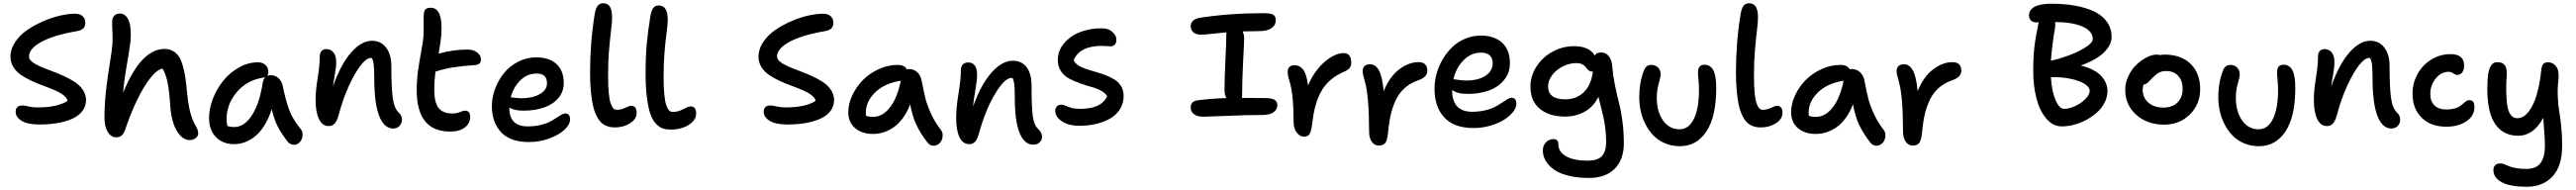

<svg xmlns="http://www.w3.org/2000/svg" viewBox="-20 -822 15998 1180"><path d="M223.1 -48.8Q152.8 -48.8 115 -71.3Q77.1 -93.8 77.1 -128.9Q77.1 -146.5 87.6 -156.7Q98.1 -167 119.1 -167Q131.3 -167 157.7 -160.9Q184.1 -154.8 212.9 -154.8Q337.9 -154.8 399.9 -195.8Q395.5 -214.8 373.3 -231.7Q351.1 -248.5 319.6 -262Q288.1 -275.4 250.7 -289.1Q213.4 -302.7 177.2 -319.3Q141.1 -335.9 111.3 -356Q81.5 -376 63.2 -405.3Q44.9 -434.6 44.9 -470.2Q44.9 -517.1 74 -560.5Q103 -604 148.4 -635.3Q193.8 -666.5 247.8 -689.9Q301.8 -713.4 353.3 -725.1Q404.8 -736.8 444.8 -736.8Q478 -736.8 493.9 -720.9Q509.8 -705.1 509.8 -679.2Q509.8 -637.2 459 -628.9Q314 -604 237.1 -562Q160.2 -520 160.2 -471.2Q160.2 -453.6 179.7 -438Q199.2 -422.4 230.5 -408.9Q261.7 -395.5 299.3 -381.6Q336.9 -367.7 374.8 -350.6Q412.6 -333.5 443.8 -313.2Q475.1 -293 494.6 -263.9Q514.2 -234.9 514.2 -200.2Q514.2 -162.6 492.4 -133.3Q470.7 -104 431.2 -85.7Q391.6 -67.4 339.1 -58.1Q286.6 -48.8 223.1 -48.8Z M700.7 30.8Q669.9 30.8 649.4 -2Q628.9 -34.7 628.9 -89.8Q628.9 -179.2 639.2 -266.6Q649.4 -354 662.1 -429.7Q674.8 -505.4 677.7 -544.9Q680.7 -580.1 678 -627.9Q675.3 -675.8 676.8 -692.9Q678.2 -712.4 689.9 -725.1Q701.7 -737.8 725.6 -737.8Q759.8 -737.8 778.3 -697Q796.9 -656.2 790.5 -565.9Q787.1 -532.2 768.6 -425Q750 -317.9 744.6 -246.1Q855.5 -518.1 1002 -518.1Q1031.2 -518.1 1053.5 -505.6Q1075.7 -493.2 1090.1 -472.2Q1104.5 -451.2 1114.7 -415.3Q1125 -379.4 1130.9 -341.1Q1136.7 -302.7 1141.6 -247.1Q1146.5 -198.2 1153.1 -162.4Q1159.7 -126.5 1168.2 -101.8Q1176.8 -77.1 1182.9 -64Q1189 -50.8 1199.7 -32.2Q1210.9 -12.2 1210.9 5.9Q1210.9 22.9 1195.6 35.4Q1180.2 47.9 1157.7 47.9Q1125.5 47.9 1099.1 19.5Q1072.8 -8.8 1057.1 -55.9Q1041.5 -103 1037.6 -161.1Q1031.2 -261.2 1020 -312.5Q1008.8 -363.8 989.7 -396Q943.4 -389.6 878.9 -287.4Q814.5 -185.1 755.9 -13.2Q746.6 11.7 733.4 21.2Q720.2 30.8 700.7 30.8Z M1434.6 73.2Q1363.3 73.2 1320.8 29.1Q1278.3 -15.1 1278.3 -88.9Q1278.3 -148.9 1303 -211.2Q1327.6 -273.4 1368.2 -322.8Q1408.7 -372.1 1465.3 -403.6Q1522 -435.1 1581.5 -435.1Q1610.4 -435.1 1628.4 -418.7Q1646.5 -402.3 1646.5 -373Q1646.5 -357.9 1638.7 -350.1Q1647.5 -355 1660.6 -355Q1689.5 -355 1710 -336.2Q1730.5 -317.4 1736.3 -286.1Q1755.9 -191.4 1777.6 -135.3Q1799.3 -79.1 1848.6 -19Q1857.9 -8.3 1859.1 8.5Q1860.4 25.4 1854.5 40.3Q1848.6 55.2 1835.7 66.2Q1822.8 77.1 1806.6 77.1Q1779.8 77.1 1764.6 55.2Q1727.5 7.3 1705.1 -35.6Q1682.6 -78.6 1667.5 -144Q1648.9 -86.4 1622.1 -43.2Q1595.2 0 1564.2 24.7Q1533.2 49.3 1500.7 61.3Q1468.3 73.2 1434.6 73.2ZM1387.2 -83Q1387.2 -61.5 1391.6 -40Q1410.2 -33.2 1435.5 -33.2Q1496.6 -33.2 1544.2 -105.7Q1591.8 -178.2 1612.3 -312Q1616.7 -332.5 1628.4 -342.8Q1616.7 -339.8 1615.2 -339.8Q1514.6 -325.2 1450.9 -250.2Q1387.2 -175.3 1387.2 -83Z M2421.9 -23.9Q2365.2 -23.9 2334.7 -102.3Q2304.2 -180.7 2304.2 -338.9Q2304.2 -393.6 2301 -420.2Q2297.9 -446.8 2289.1 -461.9H2281.2Q2255.9 -461.9 2219.7 -415.8Q2183.6 -369.6 2146.2 -287.6Q2108.9 -205.6 2084 -110.8Q2073.2 -71.3 2058.8 -55.2Q2044.4 -39.1 2020 -39.1Q1981.4 -39.1 1960.7 -83Q1939.9 -127 1939.9 -200.2Q1939.9 -261.2 1952.9 -337.9Q1965.8 -414.6 1965.8 -472.2Q1965.8 -492.7 1976.6 -504.9Q1987.3 -517.1 2006.8 -517.1Q2033.7 -517.1 2050.8 -496.6Q2067.9 -476.1 2067.9 -436Q2067.9 -405.3 2058.8 -354.5Q2049.8 -303.7 2047.9 -285.2Q2096.2 -422.4 2160.4 -495.6Q2224.6 -568.8 2290 -568.8Q2345.7 -568.8 2377.9 -526.1Q2410.2 -483.4 2410.2 -414.1Q2410.2 -279.8 2419.2 -213.6Q2428.2 -147.5 2458 -121.1Q2476.1 -104.5 2476.1 -78.1Q2476.1 -55.7 2460.9 -39.8Q2445.8 -23.9 2421.9 -23.9Z M2775.9 -4.9Q2567.9 -4.9 2567.9 -262.2Q2567.9 -322.8 2575.9 -381.3Q2584 -439.9 2595.2 -498.3Q2606.4 -556.6 2609.9 -596.2Q2611.8 -630.9 2611.1 -675.3Q2610.4 -719.7 2611.8 -733.9Q2612.8 -752.9 2622.1 -763.4Q2631.3 -773.9 2654.8 -773.9Q2732.4 -773.9 2720.7 -605Q2717.8 -569.3 2704.1 -488.8Q2793.9 -514.2 2883.8 -514.2Q2919.4 -514.2 2943.1 -496.1Q2966.8 -478 2966.8 -452.1Q2966.8 -420.9 2929.7 -418Q2846.2 -412.1 2792 -403.3Q2737.8 -394.5 2684.1 -377Q2676.8 -316.4 2676.8 -267.1Q2676.8 -185.5 2703.9 -151.4Q2731 -117.2 2788.1 -117.2Q2814.9 -117.2 2836.2 -126Q2857.4 -134.8 2867.7 -134.8Q2899.9 -134.8 2899.9 -95.2Q2899.9 -56.2 2866.9 -30.5Q2834 -4.9 2775.9 -4.9Z M3264.6 60.1Q3149.4 60.1 3092 -0.7Q3034.7 -61.5 3034.7 -164.1Q3034.7 -217.3 3054.7 -270.8Q3074.7 -324.2 3109.6 -367.7Q3144.5 -411.1 3197.5 -438.5Q3250.5 -465.8 3311 -465.8Q3389.6 -465.8 3435.3 -424.8Q3481 -383.8 3481 -306.2Q3481 -252 3447 -212.4Q3413.1 -172.9 3357.2 -153.8Q3301.3 -134.8 3230 -134.8Q3173.8 -134.8 3143.1 -153.8V-149.9Q3143.1 -37.1 3257.8 -37.1Q3299.8 -37.1 3335.2 -45.4Q3370.6 -53.7 3393.1 -65.4Q3415.5 -77.1 3433.1 -88.9Q3450.7 -100.6 3465.1 -108.9Q3479.5 -117.2 3490.7 -117.2Q3506.3 -117.2 3513.2 -107.9Q3520 -98.6 3520 -79.1Q3520 -48.8 3486.3 -16.8Q3452.6 15.1 3392.3 37.6Q3332 60.1 3264.6 60.1ZM3311 -365.2Q3254.9 -365.2 3211.9 -323.5Q3168.9 -281.7 3151.9 -217.8Q3152.3 -217.8 3175.5 -214.8Q3198.7 -211.9 3219.7 -211.9Q3287.1 -211.9 3332 -237.5Q3377 -263.2 3377 -304.2Q3377 -335 3361.3 -350.1Q3345.7 -365.2 3311 -365.2Z M3800.3 -30.8Q3781.7 -30.8 3766.6 -33.7Q3751.5 -36.6 3734.9 -45.4Q3718.3 -54.2 3705.6 -69.3Q3692.9 -84.5 3680.9 -110.4Q3668.9 -136.2 3661.4 -171.4Q3653.8 -206.5 3649.2 -257.6Q3644.5 -308.6 3644.5 -372.1Q3644.5 -558.1 3673.3 -734.9Q3679.7 -771 3692.1 -786.4Q3704.6 -801.8 3725.6 -801.8Q3753.4 -801.8 3767.3 -780.8Q3781.2 -759.8 3781.2 -712.9Q3781.2 -685.5 3775.1 -636.5Q3769 -587.4 3762.7 -513.7Q3756.3 -439.9 3756.3 -352.1Q3756.3 -288.6 3760.5 -245.4Q3764.6 -202.1 3772.5 -180.2Q3780.3 -158.2 3789.3 -149.2Q3798.3 -140.1 3810.5 -140.1Q3837.9 -140.1 3863.3 -152.6Q3888.7 -165 3899.4 -165Q3933.6 -165 3933.6 -121.1Q3933.6 -83 3893.3 -56.9Q3853 -30.8 3800.3 -30.8Z M4147 -17.1Q4119.6 -17.1 4099.1 -23.2Q4078.6 -29.3 4056.6 -50.5Q4034.7 -71.8 4021 -108.4Q4007.3 -145 3998.3 -210.2Q3989.3 -275.4 3989.3 -365.2Q3989.3 -472.2 3996.8 -552Q4004.4 -631.8 4019 -721.2Q4024.9 -757.3 4037.1 -772.7Q4049.3 -788.1 4070.3 -788.1Q4127 -788.1 4127 -699.2Q4127 -672.9 4120.4 -625Q4113.8 -577.1 4107.4 -504.4Q4101.1 -431.6 4101.1 -345.2Q4101.1 -280.3 4105.5 -235.6Q4109.9 -190.9 4117.9 -168.2Q4126 -145.5 4135.3 -136.2Q4144.5 -127 4157.2 -127Q4183.6 -127 4204.3 -135.5Q4225.1 -144 4240.7 -152.6Q4256.3 -161.1 4270 -161.1Q4303.2 -161.1 4303.2 -116.2Q4303.2 -88.4 4280.8 -65.4Q4258.3 -42.5 4222.7 -29.8Q4187 -17.1 4147 -17.1Z M4868.7 -48.8Q4798.3 -48.8 4760.5 -71.3Q4722.7 -93.8 4722.7 -128.9Q4722.7 -146.5 4733.2 -156.7Q4743.7 -167 4764.6 -167Q4776.9 -167 4803.2 -160.9Q4829.6 -154.8 4858.4 -154.8Q4983.4 -154.8 5045.4 -195.8Q5041 -214.8 5018.8 -231.7Q4996.6 -248.5 4965.1 -262Q4933.6 -275.4 4896.2 -289.1Q4858.9 -302.7 4822.8 -319.3Q4786.6 -335.9 4756.8 -356Q4727.1 -376 4708.7 -405.3Q4690.4 -434.6 4690.4 -470.2Q4690.4 -517.1 4719.5 -560.5Q4748.5 -604 4793.9 -635.3Q4839.4 -666.5 4893.3 -689.9Q4947.3 -713.4 4998.8 -725.1Q5050.3 -736.8 5090.3 -736.8Q5123.5 -736.8 5139.4 -720.9Q5155.3 -705.1 5155.3 -679.2Q5155.3 -637.2 5104.5 -628.9Q4959.5 -604 4882.6 -562Q4805.7 -520 4805.7 -471.2Q4805.7 -453.6 4825.2 -438Q4844.7 -422.4 4876 -408.9Q4907.2 -395.5 4944.8 -381.6Q4982.4 -367.7 5020.3 -350.6Q5058.1 -333.5 5089.4 -313.2Q5120.6 -293 5140.1 -263.9Q5159.7 -234.9 5159.7 -200.2Q5159.7 -162.6 5137.9 -133.3Q5116.2 -104 5076.7 -85.7Q5037.1 -67.4 4984.6 -58.1Q4932.1 -48.8 4868.7 -48.8Z M5402.3 9.8Q5331.5 9.8 5289.8 -26.9Q5248 -63.5 5248 -125Q5248 -176.8 5272.9 -230Q5297.9 -283.2 5338.6 -324.7Q5379.4 -366.2 5436.8 -392.6Q5494.1 -418.9 5554.2 -418.9Q5598.1 -418.9 5612.3 -391.1Q5620.1 -393.1 5627 -393.1Q5655.3 -393.1 5675.8 -374Q5696.3 -355 5703.1 -324.2Q5717.8 -247.6 5728.5 -206.1Q5739.3 -164.6 5762.7 -113.8Q5786.1 -63 5823.2 -15.1Q5833 -2.9 5834 14.2Q5835 31.2 5828.9 46.4Q5822.8 61.5 5809.1 72.3Q5795.4 83 5778.3 83Q5754.4 83 5738.3 61Q5697.3 7.8 5672.4 -43.5Q5647.5 -94.7 5632.3 -173.8Q5613.8 -125 5586.9 -88.6Q5560.1 -52.2 5529.3 -31.2Q5498.5 -10.3 5466.8 -0.2Q5435.1 9.8 5402.3 9.8ZM5356.9 -120.1Q5356.9 -110.4 5358.4 -103Q5377 -96.2 5402.3 -96.2Q5460.4 -96.2 5506.3 -154.3Q5552.2 -212.4 5574.2 -320.8Q5473.1 -304.7 5415 -248.3Q5356.9 -191.9 5356.9 -120.1Z M6396 76.2Q6342.3 76.2 6312.3 4.6Q6282.2 -66.9 6282.2 -215.8Q6282.2 -269.5 6279.3 -295.9Q6276.4 -322.3 6268.1 -337.9H6260.3Q6219.7 -337.9 6160.9 -241.2Q6102.1 -144.5 6062 -2Q6050.8 40 6036.9 56.6Q6022.9 73.2 5999 73.2Q5959 73.2 5938.5 29.5Q5918 -14.2 5918 -86.9Q5918 -154.8 5932.6 -241.5Q5947.3 -328.1 5947.3 -384.8Q5947.3 -408.2 5959 -421.1Q5970.7 -434.1 5992.2 -434.1Q6047.9 -434.1 6047.9 -356Q6047.9 -323.2 6037.1 -262.2Q6026.4 -201.2 6022.9 -160.2Q6071.8 -297.4 6137.5 -371.1Q6203.1 -444.8 6269 -444.8Q6326.2 -444.8 6356.2 -403.8Q6386.2 -362.8 6386.2 -291Q6386.2 -159.7 6393.6 -101.8Q6400.9 -43.9 6429.2 -19Q6451.2 1.5 6451.2 27.8Q6451.2 47.9 6436.5 62Q6421.9 76.2 6396 76.2Z M6684.1 -41Q6614.3 -41 6573.7 -69.1Q6533.2 -97.2 6533.2 -133.8Q6533.2 -150.4 6543.2 -161.1Q6553.2 -171.9 6571.3 -171.9Q6583 -171.9 6596.7 -165.5Q6610.4 -159.2 6632.1 -152.6Q6653.8 -146 6685.1 -146Q6752 -146 6793.2 -164.3Q6834.5 -182.6 6856 -223.1Q6846.7 -242.7 6819.3 -257.8Q6792 -272.9 6758.5 -282Q6725.1 -291 6687.7 -304.4Q6650.4 -317.9 6619.9 -333.7Q6589.4 -349.6 6569.3 -379.4Q6549.3 -409.2 6549.3 -449.2Q6549.3 -508.8 6589.8 -555.2Q6630.4 -601.6 6692.6 -624.5Q6754.9 -647.5 6824.2 -646Q6864.7 -645.5 6888.9 -623.5Q6913.1 -601.6 6913.1 -574.2Q6913.1 -555.7 6903.1 -544.9Q6893.1 -534.2 6875 -534.2Q6869.1 -534.2 6852.5 -535.6Q6835.9 -537.1 6822.3 -537.1Q6686.5 -537.1 6647.9 -449.2Q6654.3 -431.2 6675 -417.2Q6695.8 -403.3 6723.6 -394Q6751.5 -384.8 6783.4 -375.7Q6815.4 -366.7 6846.2 -355Q6877 -343.3 6902.1 -327.6Q6927.2 -312 6942.6 -286.4Q6958 -260.7 6958 -227.1Q6958 -181.6 6936.3 -145.8Q6914.6 -109.9 6876.7 -87.4Q6838.9 -64.9 6789.8 -53Q6740.7 -41 6684.1 -41Z M7454.6 -97.2Q7416 -97.2 7395.3 -112.5Q7374.5 -127.9 7374.5 -153.8Q7374.5 -193.8 7418.5 -199.2Q7505.4 -210 7596.7 -212.9Q7584.5 -233.4 7584.5 -262.2Q7584.5 -330.1 7590.1 -447.8Q7595.7 -565.4 7595.7 -606.9Q7595.7 -609.4 7596.2 -614.3Q7596.7 -619.1 7596.7 -621.1Q7569.3 -619.1 7516.6 -613Q7463.9 -606.9 7437.5 -606.9Q7406.7 -606.9 7390.6 -621.8Q7374.5 -636.7 7374.5 -660.2Q7374.5 -679.7 7389.4 -693.6Q7404.3 -707.5 7432.6 -711.9Q7617.7 -740.2 7828.6 -740.2Q7870.6 -740.2 7886.7 -730.7Q7902.8 -721.2 7902.8 -696.8Q7902.8 -665 7876 -647Q7849.1 -628.9 7803.7 -628.9Q7758.3 -628.9 7696.8 -627Q7706.5 -606.4 7706.5 -585.9Q7706.5 -564 7700.2 -442.9Q7693.8 -321.8 7693.8 -230Q7693.8 -218.8 7692.9 -213.9Q7713.9 -213.9 7760.7 -213.4Q7807.6 -212.9 7834.5 -212.9Q7879.4 -212.9 7896 -201.7Q7912.6 -190.4 7912.6 -168.9Q7912.6 -141.6 7888.9 -124.8Q7865.2 -107.9 7819.8 -107.9Q7724.6 -107.9 7600.1 -102.5Q7475.6 -97.2 7454.6 -97.2Z M8077.6 26.9Q8052.2 26.9 8033 1.2Q8013.7 -24.4 8013.7 -59.1Q8013.7 -234.9 7989.7 -312Q7976.6 -352.1 7976.6 -377Q7976.6 -395 7988 -406Q7999.5 -417 8018.6 -417Q8052.7 -417 8073.5 -389.2Q8094.2 -361.3 8103.5 -292Q8143.1 -383.8 8206.5 -438Q8270 -492.2 8324.7 -492.2Q8371.6 -492.2 8371.6 -431.2Q8371.6 -397 8334.5 -379.9Q8236.8 -339.8 8190.2 -263.2Q8143.6 -186.5 8130.4 -61Q8123.5 -8.3 8113.5 9.3Q8103.5 26.9 8077.6 26.9Z M8542.5 82Q8515.6 82 8499 58.1Q8482.4 34.2 8482.4 -3.9Q8482.4 -227.1 8455.6 -317.9Q8442.4 -361.3 8442.4 -380.9Q8442.4 -399.9 8454.1 -411.4Q8465.8 -422.9 8488.3 -422.9Q8522 -422.9 8543.2 -385.3Q8564.5 -347.7 8573.2 -255.9Q8609.4 -345.2 8668.5 -390.6Q8727.5 -436 8789.6 -436Q8844.2 -436 8844.2 -381.8Q8844.2 -345.7 8795.4 -326.2Q8745.1 -310.1 8709 -280Q8672.9 -250 8651.1 -206.3Q8629.4 -162.6 8617.9 -113.8Q8606.4 -64.9 8600.6 -1Q8596.2 47.9 8583.5 64.9Q8570.8 82 8542.5 82Z M9130.9 -26.9Q9009.3 -26.9 8949 -93Q8888.7 -159.2 8888.7 -271Q8888.7 -317.4 8901.6 -364.5Q8914.6 -411.6 8939.7 -454.1Q8964.8 -496.6 8999 -529.5Q9033.2 -562.5 9079.3 -581.8Q9125.5 -601.1 9176.8 -601.1Q9259.3 -601.1 9308.1 -556.9Q9356.9 -512.7 9356.9 -430.2Q9356.9 -369.6 9321 -325.4Q9285.2 -281.2 9226.6 -260Q9168 -238.8 9094.7 -238.8Q9030.8 -238.8 8998 -263.2V-262.2Q8998 -127.9 9122.1 -127.9Q9166.5 -127.9 9203.9 -137Q9241.2 -146 9264.9 -158.7Q9288.6 -171.4 9307.1 -184.1Q9325.7 -196.8 9340.8 -205.8Q9356 -214.8 9367.7 -214.8Q9397 -214.8 9397 -176.8Q9397 -152.3 9375.7 -126Q9354.5 -99.6 9319.6 -77.6Q9284.7 -55.7 9234.4 -41.3Q9184.1 -26.9 9130.9 -26.9ZM9176.8 -495.1Q9115.7 -495.1 9069.3 -448.2Q9022.9 -401.4 9005.9 -330.1Q9012.2 -330.1 9037.6 -325.9Q9063 -321.8 9085 -321.8Q9159.7 -321.8 9204.8 -351.3Q9250 -380.9 9250 -428.2Q9250 -495.1 9176.8 -495.1Z M9847.7 283.2Q9783.7 283.2 9732.9 272Q9682.1 260.7 9650.6 243.4Q9619.1 226.1 9598.4 202.6Q9577.6 179.2 9569.6 157Q9561.5 134.8 9561.5 111.8Q9561.5 82.5 9580.3 62.3Q9599.1 42 9628.4 42Q9657.7 42 9657.7 74.2Q9657.7 120.6 9705.3 148.2Q9752.9 175.8 9838.4 175.8Q9902.3 175.8 9928.5 147Q9954.6 118.2 9954.6 59.1Q9954.6 18.6 9949.5 -22.9Q9944.3 -64.5 9938.7 -89.4Q9933.1 -114.3 9922.1 -158.4Q9911.1 -202.6 9906.7 -221.2Q9876 -158.7 9821.3 -128.4Q9766.6 -98.1 9700.7 -98.1Q9599.6 -98.1 9542 -146.7Q9484.4 -195.3 9484.4 -284.2Q9484.4 -350.6 9522 -408.9Q9559.6 -467.3 9622.1 -501.2Q9684.6 -535.2 9754.4 -535.2Q9850.6 -535.2 9883.8 -477.1Q9893.6 -496.1 9923.3 -496.1Q9954.1 -496.1 9971.7 -472.2Q9989.3 -448.2 9991.7 -415Q9996.6 -355.5 10009.3 -292.7Q10022 -230 10033.9 -185.5Q10045.9 -141.1 10055.2 -73.5Q10064.5 -5.9 10064.5 67.9Q10064.5 168.9 10007.6 226.1Q9950.7 283.2 9847.7 283.2ZM9593.8 -286.1Q9593.8 -205.1 9700.7 -205.1Q9768.1 -205.1 9814.2 -247.8Q9860.4 -290.5 9872.6 -377.9Q9871.6 -377 9868.7 -377Q9857.9 -377 9849.9 -382.3Q9841.8 -387.7 9835.7 -395.5Q9829.6 -403.3 9822.3 -411.4Q9814.9 -419.4 9801.8 -424.8Q9788.6 -430.2 9770.5 -430.2Q9726.1 -430.2 9684.8 -409.2Q9643.6 -388.2 9618.7 -354.7Q9593.8 -321.3 9593.8 -286.1Z M10413.1 85.9Q10362.8 85.9 10320.6 68.1Q10278.3 50.3 10249.3 20.5Q10220.2 -9.3 10199.7 -48.6Q10179.2 -87.9 10169.7 -130.9Q10160.2 -173.8 10160.2 -217.8Q10160.2 -310.5 10189.9 -386.2Q10202.6 -418.9 10235.8 -418.9Q10260.7 -418.9 10276.9 -402.6Q10293 -386.2 10293 -359.9Q10293 -344.2 10281 -302.2Q10269 -260.3 10269 -215.8Q10269 -128.4 10308.1 -73.7Q10347.2 -19 10410.2 -19Q10467.8 -19 10499.5 -84Q10531.2 -148.9 10531.2 -264.2Q10531.2 -292.5 10528.1 -324.7Q10524.9 -356.9 10524.9 -371.1Q10524.9 -395.5 10534.4 -407.7Q10543.9 -419.9 10565.9 -419.9Q10601.6 -419.9 10619.9 -386.5Q10638.2 -353 10638.2 -274.9Q10638.2 -98.1 10577.4 -6.1Q10516.6 85.9 10413.1 85.9Z M10916.5 -30.8Q10897.9 -30.8 10882.8 -33.7Q10867.7 -36.6 10851.1 -45.4Q10834.5 -54.2 10821.8 -69.3Q10809.1 -84.5 10797.1 -110.4Q10785.2 -136.2 10777.6 -171.4Q10770 -206.5 10765.4 -257.6Q10760.7 -308.6 10760.7 -372.1Q10760.7 -558.1 10789.6 -734.9Q10795.9 -771 10808.3 -786.4Q10820.8 -801.8 10841.8 -801.8Q10869.6 -801.8 10883.5 -780.8Q10897.5 -759.8 10897.5 -712.9Q10897.5 -685.5 10891.4 -636.5Q10885.3 -587.4 10878.9 -513.7Q10872.6 -439.9 10872.6 -352.1Q10872.6 -288.6 10876.7 -245.4Q10880.9 -202.1 10888.7 -180.2Q10896.5 -158.2 10905.5 -149.2Q10914.6 -140.1 10926.8 -140.1Q10954.1 -140.1 10979.5 -152.6Q11004.9 -165 11015.6 -165Q11049.8 -165 11049.8 -121.1Q11049.8 -83 11009.5 -56.9Q10969.2 -30.8 10916.5 -30.8Z M11257.3 9.8Q11186.5 9.8 11144.8 -26.9Q11103 -63.5 11103 -125Q11103 -176.8 11127.9 -230Q11152.8 -283.2 11193.6 -324.7Q11234.4 -366.2 11291.7 -392.6Q11349.1 -418.9 11409.2 -418.9Q11453.1 -418.9 11467.3 -391.1Q11475.1 -393.1 11481.9 -393.1Q11510.3 -393.1 11530.8 -374Q11551.3 -355 11558.1 -324.2Q11572.8 -247.6 11583.5 -206.1Q11594.2 -164.6 11617.7 -113.8Q11641.1 -63 11678.2 -15.1Q11688 -2.9 11689 14.2Q11689.9 31.2 11683.8 46.4Q11677.7 61.5 11664.1 72.3Q11650.4 83 11633.3 83Q11609.4 83 11593.3 61Q11552.2 7.8 11527.3 -43.5Q11502.4 -94.7 11487.3 -173.8Q11468.8 -125 11441.9 -88.6Q11415 -52.2 11384.3 -31.2Q11353.5 -10.3 11321.8 -0.2Q11290 9.8 11257.3 9.8ZM11211.9 -120.1Q11211.9 -110.4 11213.4 -103Q11231.9 -96.2 11257.3 -96.2Q11315.4 -96.2 11361.3 -154.3Q11407.2 -212.4 11429.2 -320.8Q11328.1 -304.7 11270 -248.3Q11211.9 -191.9 11211.9 -120.1Z M11858.4 82Q11831.5 82 11814.9 58.1Q11798.3 34.2 11798.3 -3.9Q11798.3 -227.1 11771.5 -317.9Q11758.3 -361.3 11758.3 -380.9Q11758.3 -399.9 11770 -411.4Q11781.7 -422.9 11804.2 -422.9Q11837.9 -422.9 11859.1 -385.3Q11880.4 -347.7 11889.2 -255.9Q11925.3 -345.2 11984.4 -390.6Q12043.5 -436 12105.5 -436Q12160.2 -436 12160.2 -381.8Q12160.2 -345.7 12111.3 -326.2Q12061 -310.1 12024.9 -280Q11988.8 -250 11967 -206.3Q11945.3 -162.6 11933.8 -113.8Q11922.4 -64.9 11916.5 -1Q11912.1 47.9 11899.4 64.9Q11886.7 82 11858.4 82Z M12784.7 -37.1Q12728.5 -37.1 12687.5 -85.9Q12646.5 -134.8 12626.7 -211.7Q12606.9 -288.6 12606.9 -381.8Q12606.9 -468.3 12614 -529.1Q12621.1 -589.8 12640.6 -683.1H12624.5Q12604.5 -683.1 12592.5 -695.1Q12580.6 -707 12580.6 -726.1Q12580.6 -761.2 12615.5 -780Q12650.4 -798.8 12718.8 -798.8Q12801.3 -798.8 12868.7 -786.6Q12936 -774.4 12986.8 -749.8Q13037.6 -725.1 13065.7 -684.8Q13093.8 -644.5 13093.8 -591.8Q13093.8 -545.4 13048.8 -498.8Q13003.9 -452.1 12901.9 -415Q12946.8 -404.3 12980.2 -386.5Q13013.7 -368.7 13032.2 -346.9Q13050.8 -325.2 13059.3 -302.5Q13067.9 -279.8 13067.9 -255.9Q13067.9 -219.2 13050 -184.6Q13032.2 -149.9 13002.9 -123.8Q12973.6 -97.7 12936.8 -77.6Q12899.9 -57.6 12860.4 -47.4Q12820.8 -37.1 12784.7 -37.1ZM12742.7 -651.9Q12721.7 -529.3 12716.8 -444.8Q12769.5 -456.5 12828.4 -478.3Q12887.2 -500 12931.9 -528.3Q12976.6 -556.6 12976.6 -579.1Q12976.6 -629.4 12912.4 -657.2Q12848.1 -685.1 12742.7 -685.1Q12744.6 -664.6 12742.7 -651.9ZM12957.5 -257.8Q12957.5 -280.3 12927.2 -300.3Q12897 -320.3 12840.8 -332.3Q12784.7 -344.2 12716.8 -342.8Q12721.7 -255.4 12745.4 -200.7Q12769 -146 12797.9 -146Q12830.6 -146 12868.4 -163.8Q12906.2 -181.6 12931.9 -208.3Q12957.5 -234.9 12957.5 -257.8Z M13420.4 -47.9Q13314.9 -47.9 13246.6 -109.1Q13178.2 -170.4 13178.2 -264.2Q13178.2 -308.1 13198 -349.9Q13217.8 -391.6 13247.6 -419.9Q13277.3 -448.2 13311 -465.6Q13344.7 -482.9 13372.6 -482.9Q13384.8 -482.9 13393.6 -480Q13408.2 -482.9 13422.4 -482.9Q13525.4 -482.9 13584.5 -425Q13643.6 -367.2 13643.6 -268.1Q13643.6 -174.3 13579.6 -111.1Q13515.6 -47.9 13420.4 -47.9ZM13286.6 -266.1Q13286.6 -215.3 13322 -184.6Q13357.4 -153.8 13416.5 -153.8Q13469.7 -153.8 13502.2 -185.5Q13534.7 -217.3 13534.7 -269Q13534.7 -320.8 13507.3 -350.8Q13480 -380.9 13432.6 -380.9Q13406.2 -380.9 13388.4 -371.3Q13370.6 -361.8 13349.6 -340.8Q13342.8 -334 13333 -323.7Q13323.2 -313.5 13318.8 -309.3Q13314.5 -305.2 13307.4 -301.3Q13300.3 -297.4 13292.5 -296.9Q13286.6 -282.2 13286.6 -266.1Z M14009.3 85.9Q13959 85.9 13916.7 68.1Q13874.5 50.3 13845.5 20.5Q13816.4 -9.3 13795.9 -48.6Q13775.4 -87.9 13765.9 -130.9Q13756.3 -173.8 13756.3 -217.8Q13756.3 -310.5 13786.1 -386.2Q13798.8 -418.9 13832 -418.9Q13856.9 -418.9 13873 -402.6Q13889.2 -386.2 13889.2 -359.9Q13889.2 -344.2 13877.2 -302.2Q13865.2 -260.3 13865.2 -215.8Q13865.2 -128.4 13904.3 -73.7Q13943.4 -19 14006.3 -19Q14064 -19 14095.7 -84Q14127.4 -148.9 14127.4 -264.2Q14127.4 -292.5 14124.3 -324.7Q14121.1 -356.9 14121.1 -371.1Q14121.1 -395.5 14130.6 -407.7Q14140.1 -419.9 14162.1 -419.9Q14197.8 -419.9 14216.1 -386.5Q14234.4 -353 14234.4 -274.9Q14234.4 -98.1 14173.6 -6.1Q14112.8 85.9 14009.3 85.9Z M14831.5 -23.9Q14774.9 -23.9 14744.4 -102.3Q14713.9 -180.7 14713.9 -338.9Q14713.9 -393.6 14710.7 -420.2Q14707.5 -446.8 14698.7 -461.9H14690.9Q14665.5 -461.9 14629.4 -415.8Q14593.3 -369.6 14555.9 -287.6Q14518.6 -205.6 14493.7 -110.8Q14482.9 -71.3 14468.5 -55.2Q14454.1 -39.1 14429.7 -39.1Q14391.1 -39.1 14370.4 -83Q14349.6 -127 14349.6 -200.2Q14349.6 -261.2 14362.5 -337.9Q14375.5 -414.6 14375.5 -472.2Q14375.5 -492.7 14386.2 -504.9Q14397 -517.1 14416.5 -517.1Q14443.4 -517.1 14460.4 -496.6Q14477.5 -476.1 14477.5 -436Q14477.5 -405.3 14468.5 -354.5Q14459.5 -303.7 14457.5 -285.2Q14505.9 -422.4 14570.1 -495.6Q14634.3 -568.8 14699.7 -568.8Q14755.4 -568.8 14787.6 -526.1Q14819.8 -483.4 14819.8 -414.1Q14819.8 -279.8 14828.9 -213.6Q14837.9 -147.5 14867.7 -121.1Q14885.7 -104.5 14885.7 -78.1Q14885.7 -55.7 14870.6 -39.8Q14855.5 -23.9 14831.5 -23.9Z M15172.4 -35.2Q15074.7 -35.2 15018.6 -91.6Q14962.4 -147.9 14962.4 -240.2Q14962.4 -307.6 14994.6 -364.3Q15026.9 -420.9 15081.1 -453.4Q15135.3 -485.8 15197.8 -485.8Q15282.7 -485.8 15282.7 -415Q15282.7 -389.2 15271.5 -373Q15260.3 -356.9 15239.7 -356.9Q15228 -356.9 15215.6 -366.5Q15203.1 -376 15187.5 -376Q15139.2 -376 15106 -334.2Q15072.8 -292.5 15072.8 -237.8Q15072.8 -192.4 15098.6 -167.2Q15124.5 -142.1 15171.4 -142.1Q15201.2 -142.1 15223.4 -148.2Q15245.6 -154.3 15257.6 -162.8Q15269.5 -171.4 15278.3 -179.7Q15287.1 -188 15296.1 -194.1Q15305.2 -200.2 15315.4 -200.2Q15331.5 -200.2 15339.1 -189.9Q15346.7 -179.7 15346.7 -155.8Q15346.7 -102.1 15296.6 -68.6Q15246.6 -35.2 15172.4 -35.2Z M15671.4 337.9Q15570.3 337.9 15517.6 310.3Q15464.8 282.7 15464.8 234.9Q15464.8 214.8 15475.8 203.9Q15486.8 192.9 15507.8 192.9Q15519.5 192.9 15533.7 198.2Q15547.9 203.6 15561.3 210Q15574.7 216.3 15603 221.7Q15631.3 227.1 15668.5 227.1Q15731.4 227.1 15758.1 189.7Q15784.7 152.3 15784.7 82Q15784.7 55.7 15783 29.3Q15781.2 2.9 15778.6 -31.5Q15775.9 -65.9 15774.4 -90.8Q15714.4 21 15618.7 21Q15526.4 21 15476.6 -50.5Q15426.8 -122.1 15426.8 -271Q15426.8 -321.3 15431.2 -354.7Q15435.5 -388.2 15444.6 -405.5Q15453.6 -422.9 15464.1 -429.4Q15474.6 -436 15489.7 -436Q15522 -436 15535.9 -416.3Q15549.8 -396.5 15547.4 -355Q15543.5 -302.2 15544.4 -253.9Q15545.4 -205.6 15550.5 -168.7Q15555.7 -131.8 15571.3 -109.9Q15586.9 -87.9 15612.8 -87.9Q15651.9 -87.9 15683.1 -128.2Q15714.4 -168.5 15733.4 -233.4Q15752.4 -298.3 15761.7 -383.8Q15764.6 -413.6 15773.7 -424.3Q15782.7 -435.1 15804.7 -435.1Q15835.4 -435.1 15854.7 -408.9Q15874 -382.8 15868.7 -328.1Q15861.8 -273.9 15864.5 -219.5Q15867.2 -165 15873.3 -131.8Q15879.4 -98.6 15885.5 -39.8Q15891.6 19 15891.6 82Q15891.6 210.4 15831.5 274.2Q15771.5 337.9 15671.4 337.9Z"/></svg>

Font: Shantell Sans Irregular Bouncy
Style: Regular
Weight: 500
Designer: Stephen Nixon, Anya Danilova, Shantell Martin
Foundry: Arrow Type
Version: Version 1.006;[9816181b4]